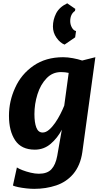

<svg xmlns="http://www.w3.org/2000/svg" viewBox="-20 -918 644 1188"><path d="M191.5 250.5Q169 250.5 142.2 247.5Q115.5 244.5 92.8 239.8Q70 235 60 230L84.5 118Q96 126 119.2 135Q142.5 144 169.8 150.5Q197 157 220.5 157Q272.5 157 298.2 129.2Q324 101.5 334 47L362.5 -115.5Q336 -64.5 293.8 -28.2Q251.5 8 195.5 8Q112.5 8 74 -49.5Q35.5 -107 35.5 -201.5Q35.5 -292.5 74 -375.5Q111.5 -459 187.5 -511.5Q263.5 -564 370.5 -564Q398.5 -564 431 -558Q463.5 -552 488.5 -543.5L570 -564L489.5 23Q483.5 65 469.2 98.8Q455 132.5 433.5 158Q391 208 327.8 229.2Q264.5 250.5 191.5 250.5ZM244 -98Q263.5 -98 283.2 -114.8Q303 -131.5 321 -157.5Q339 -183.5 353.5 -212Q368 -240.5 377.5 -264.5L405 -467Q383 -472 357.5 -472Q304.5 -472 268 -433.5Q230.5 -394.5 211.8 -334.5Q193 -274.5 193 -212Q193 -159.5 204.8 -128.8Q216.5 -98 244 -98ZM396 -897.5 446 -863 444 -850.5Q414.5 -830.5 414.5 -787Q414.5 -766 425 -747.2Q435.5 -728.5 450.5 -726L445 -687L379.5 -642Q351.5 -653 329.5 -684.5Q307.5 -716 307.5 -754Q307.5 -796 327.2 -835Q347 -874 396 -897.5Z"/></svg>

Font: Merriweather Sans Italic
Style: Bold
Weight: 700
Italic angle: -7.5°
Designer: Eben Sorkin
Foundry: Eben Sorkin
Version: Version 1.008; ttfautohint (v1.7.19-72a1) -l 8 -r 50 -G 200 